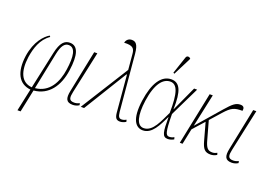

<svg xmlns="http://www.w3.org/2000/svg" viewBox="-133 -1204 2636 1844"><g transform="rotate(20 1185.0 -282.5)"><path d="M151 240H183L231 9C382 -4 467 -126 490 -290C514 -457 487 -542 404 -542C350 -542 311 -506 287 -395L205 -14C94 -23 54 -124 75 -276C89 -370 121 -472 206 -529L197 -540C149 -512 70 -434 47 -276C24 -108 76 -2 200 11ZM313 -395C331 -482 359 -517 400 -517C471 -517 482 -428 462 -290C443 -154 379 -31 236 -17Z M631 10C651 10 675 4 695 -9L691 -29C668 -17 650 -15 636 -15C578 -15 582 -53 593 -108L685 -536H653L566 -110C548 -25 565 10 631 10Z M711 1H745L1017 -442H1022L1055 -66C1060 -12 1075 6 1113 6C1132 6 1155 -2 1172 -13L1167 -33C1155 -26 1138 -19 1120 -19C1098 -19 1084 -29 1079 -80L1027 -657C1018 -751 992 -771 953 -771C922 -771 898 -751 892 -720C982 -725 999 -700 1004 -646L1018 -488Z M1447 -605 1538 -784 1540 -796C1524 -808 1502 -811 1494 -787L1435 -611ZM1347 10C1440 10 1489 -98 1536 -195H1537C1537 -42 1543 6 1601 6C1622 6 1644 -2 1662 -12L1656 -33C1641 -24 1625 -19 1608 -19C1572 -19 1560 -44 1558 -234L1705 -536H1674L1558 -283H1556C1562 -466 1528 -545 1440 -545C1339 -545 1271 -442 1245 -257C1217 -57 1274 10 1347 10ZM1347 -13C1277 -13 1252 -109 1274 -266C1300 -449 1365 -521 1438 -521C1508 -521 1538 -442 1534 -236C1486 -139 1441 -13 1347 -13Z M1723 0H1751L1784 -159L1887 -274L1935 -101C1957 -18 1981 6 2039 6C2054 6 2079 1 2101 -13L2095 -33C2077 -23 2063 -19 2047 -19C2002 -19 1982 -39 1961 -117L1910 -300L2005 -407C2072 -482 2101 -494 2184 -494C2189 -521 2183 -543 2147 -543C2100 -543 2070 -518 2004 -442L1793 -199L1865 -536H1833Z M2256 10C2276 10 2300 4 2320 -9L2316 -29C2293 -17 2275 -15 2261 -15C2203 -15 2207 -53 2218 -108L2310 -536H2278L2191 -110C2173 -25 2190 10 2256 10Z"/></g></svg>

Font: Noto Serif Condensed Thin
Style: Italic
Weight: 100
Width: 3
Italic angle: -12°
Designer: Monotype Design Team
Foundry: Monotype Imaging Inc.
Version: Version 2.013